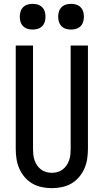

<svg xmlns="http://www.w3.org/2000/svg" viewBox="-20 -972 540 1000"><path d="M250 8Q224 8 197.5 2.5Q171 -3 148.5 -16Q126 -29 108.5 -49.5Q91 -70 80.5 -94Q70 -118 66 -144Q62 -170 62 -196V-735H152V-196Q152 -181 153.5 -166.5Q155 -152 160 -137.5Q165 -123 173.5 -110.5Q182 -98 194 -89Q206 -80 220.5 -76Q235 -72 250 -72Q265 -72 279.5 -76Q294 -80 306 -89Q318 -98 326.5 -110.5Q335 -123 340 -137.5Q345 -152 346.5 -166.5Q348 -181 348 -196V-735H438V-196Q438 -170 434 -144Q430 -118 419.5 -94Q409 -70 391.5 -49.5Q374 -29 351.5 -16Q329 -3 302.5 2.5Q276 8 250 8ZM350 -818Q336 -818 323 -822Q310 -826 300.5 -835.5Q291 -845 287 -858Q283 -871 283 -885Q283 -899 287 -912Q291 -925 300.5 -934.5Q310 -944 323 -948Q336 -952 350 -952Q364 -952 377 -948Q390 -944 399.5 -934.5Q409 -925 413 -912Q417 -899 417 -885Q417 -871 413 -858Q409 -845 399.5 -835.5Q390 -826 377 -822Q364 -818 350 -818ZM150 -818Q136 -818 123 -822Q110 -826 100.5 -835.5Q91 -845 87 -858Q83 -871 83 -885Q83 -899 87 -912Q91 -925 100.5 -934.5Q110 -944 123 -948Q136 -952 150 -952Q164 -952 177 -948Q190 -944 199.5 -934.5Q209 -925 213 -912Q217 -899 217 -885Q217 -871 213 -858Q209 -845 199.5 -835.5Q190 -826 177 -822Q164 -818 150 -818Z"/></svg>

Font: Iosevka Bendy Medium
Style: Regular
Weight: 500
Monospace: yes
Designer: Belleve Invis
Foundry: Belleve Invis
Version: Version 30.1.2